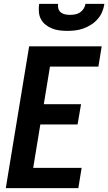

<svg xmlns="http://www.w3.org/2000/svg" viewBox="-20 -975 561 995"><path d="M10 0 131 -735H507L490 -630H239L207 -435H400L382 -330H189L152 -105H403L386 0ZM329 -815Q308 -815 288 -817.5Q268 -820 249.5 -827.5Q231 -835 216 -847Q201 -859 192 -876Q183 -893 181.5 -913.5Q180 -934 183 -955H281Q279 -942 282.5 -930Q286 -918 295.5 -910.5Q305 -903 317.5 -900.5Q330 -898 343 -898Q356 -898 369.5 -900.5Q383 -903 394.5 -910.5Q406 -918 413.5 -930Q421 -942 423 -955H521Q518 -934 509.5 -913.5Q501 -893 486 -876Q471 -859 452 -847Q433 -835 412.5 -827.5Q392 -820 371 -817.5Q350 -815 329 -815Z"/></svg>

Font: Iosevka Term Curly XBd Obl
Style: Regular
Weight: 800
Italic angle: -9°
Designer: Belleve Invis
Foundry: Belleve Invis
Version: Version 32.3.0